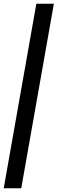

<svg xmlns="http://www.w3.org/2000/svg" viewBox="-34 -758 309 1030"><path d="M-14 252 161 -738H255L80 252Z"/></svg>

Font: Gantari SemiBold
Style: Italic
Weight: 600
Italic angle: -10°
Designer: Anugrah Pasau
Foundry: Lafontype
Version: Version 1.000